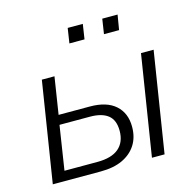

<svg xmlns="http://www.w3.org/2000/svg" viewBox="-101 -792 912 896"><g transform="rotate(-15 354.5 -343.5)"><path d="M46 0 123 -485H184L156 -306H307Q388 -306 430.5 -268Q473 -230 473 -164Q473 -113 449.5 -76.5Q426 -40 383 -20Q340 0 278 0ZM115 -47H274Q343 -47 377.5 -76.5Q412 -106 412 -161Q412 -213 382 -236.5Q352 -260 295 -260H148ZM525 0 602 -485H663L586 0ZM458 -615 469 -687H543L531 -615ZM291 -615 302 -687H375L364 -615Z"/></g></svg>

Font: Nunito Sans 12pt Light
Style: Italic
Weight: 300
Italic angle: -9°
Designer: Vernon Adams
Foundry: Vernon Adams
Version: Version 3.101;gftools[0.9.27]